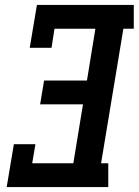

<svg xmlns="http://www.w3.org/2000/svg" viewBox="-20 -755 560 775"><path d="M7 0 36 -173H123L110 -96H276L315 -334H142L158 -430H331L365 -639H200L188 -562H100L129 -735H520V-639H478L388 -96H417V0Z"/></svg>

Font: Iosevka Curly Slab Oblique
Style: Bold
Weight: 700
Italic angle: -9°
Monospace: yes
Designer: Belleve Invis
Foundry: Belleve Invis
Version: Version 11.1.0; ttfautohint (v1.8.3)